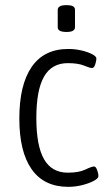

<svg xmlns="http://www.w3.org/2000/svg" viewBox="-20 -719 410 745"><path d="M245 6Q151 6 103 -62Q55 -130 55 -259Q55 -390 103 -459.5Q151 -529 245 -529Q272 -529 297 -523Q322 -517 338 -508.5Q354 -500 354 -492Q354 -483 349.5 -469Q345 -455 337 -455Q329 -455 306 -464.5Q283 -474 243 -474Q181 -474 151 -422Q121 -370 121 -261Q121 -153 151 -101Q181 -49 243 -49Q286 -49 311 -61Q336 -73 345 -73Q352 -73 357 -59Q362 -45 362 -36Q362 -27 344.5 -17.5Q327 -8 300 -1Q273 6 245 6ZM238 -595Q204 -595 204 -613V-681Q204 -689 211.5 -694Q219 -699 238 -699Q256 -699 263.5 -694.5Q271 -690 271 -681V-613Q271 -605 263.5 -600Q256 -595 238 -595Z"/></svg>

Font: Asap Condensed Light
Style: Regular
Weight: 300
Width: 3
Designer: Pablo Cosgaya
Foundry: Omnibus-Type
Version: Version 3.001; ttfautohint (v1.8.4.7-5d5b)